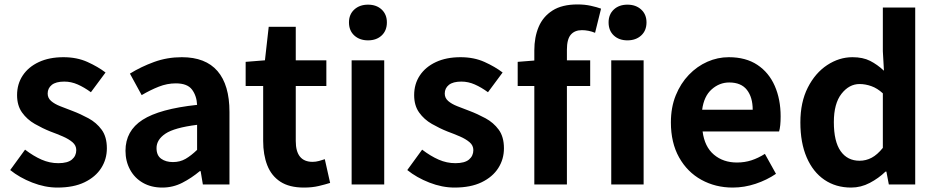

<svg xmlns="http://www.w3.org/2000/svg" viewBox="-20 -832 4227 866"><path d="M239 14Q183 14 125.5 -8.5Q68 -31 26 -65L93 -157Q131 -128 167.5 -112Q204 -96 243 -96Q285 -96 304.5 -112.5Q324 -129 324 -155Q324 -176 307 -190.5Q290 -205 263.5 -216.5Q237 -228 207 -239Q172 -253 137 -273Q102 -293 79.5 -324.5Q57 -356 57 -403Q57 -453 82.5 -491.5Q108 -530 155 -552Q202 -574 266 -574Q327 -574 374.5 -552.5Q422 -531 456 -505L390 -416Q360 -438 330.5 -451Q301 -464 270 -464Q232 -464 213.5 -449Q195 -434 195 -410Q195 -390 210.5 -376.5Q226 -363 251.5 -353Q277 -343 306 -332Q343 -318 379 -298.5Q415 -279 438.5 -247Q462 -215 462 -163Q462 -114 436.5 -74Q411 -34 361.5 -10Q312 14 239 14Z M712 14Q662 14 624.5 -7.5Q587 -29 566.5 -67Q546 -105 546 -152Q546 -242 623 -291.5Q700 -341 869 -359Q867 -400 846 -428Q825 -456 773 -456Q734 -456 696 -441Q658 -426 619 -403L566 -500Q616 -531 675 -552.5Q734 -574 800 -574Q907 -574 961 -511.5Q1015 -449 1015 -327V0H895L885 -60H881Q844 -29 802 -7.5Q760 14 712 14ZM760 -101Q792 -101 817 -115.5Q842 -130 869 -156V-269Q766 -256 726 -229Q686 -202 686 -164Q686 -131 707 -116Q728 -101 760 -101Z M1351 14Q1285 14 1244.5 -12.5Q1204 -39 1185.5 -86.5Q1167 -134 1167 -196V-444H1088V-553L1175 -560L1192 -711H1314V-560H1452V-444H1314V-196Q1314 -102 1390 -102Q1404 -102 1419 -106Q1434 -110 1445 -114L1469 -7Q1447 0 1417.5 7Q1388 14 1351 14Z M1566 0V-560H1713V0ZM1640 -650Q1602 -650 1578 -672Q1554 -694 1554 -731Q1554 -767 1578 -789Q1602 -811 1640 -811Q1678 -811 1701.5 -789Q1725 -767 1725 -731Q1725 -694 1701.5 -672Q1678 -650 1640 -650Z M2030 14Q1974 14 1916.5 -8.5Q1859 -31 1817 -65L1884 -157Q1922 -128 1958.5 -112Q1995 -96 2034 -96Q2076 -96 2095.5 -112.5Q2115 -129 2115 -155Q2115 -176 2098 -190.5Q2081 -205 2054.5 -216.5Q2028 -228 1998 -239Q1963 -253 1928 -273Q1893 -293 1870.5 -324.5Q1848 -356 1848 -403Q1848 -453 1873.5 -491.5Q1899 -530 1946 -552Q1993 -574 2057 -574Q2118 -574 2165.5 -552.5Q2213 -531 2247 -505L2181 -416Q2151 -438 2121.5 -451Q2092 -464 2061 -464Q2023 -464 2004.5 -449Q1986 -434 1986 -410Q1986 -390 2001.5 -376.5Q2017 -363 2042.5 -353Q2068 -343 2097 -332Q2134 -318 2170 -298.5Q2206 -279 2229.5 -247Q2253 -215 2253 -163Q2253 -114 2227.5 -74Q2202 -34 2152.5 -10Q2103 14 2030 14Z M2390 0V-444H2315V-553L2390 -559V-605Q2390 -664 2409.5 -710.5Q2429 -757 2472 -784.5Q2515 -812 2585 -812Q2617 -812 2644.5 -806Q2672 -800 2691 -793L2664 -684Q2650 -690 2634.5 -693Q2619 -696 2605 -696Q2572 -696 2554.5 -675.5Q2537 -655 2537 -608V-560H2642V-444H2537V0ZM2737 0V-560H2883V0ZM2810 -650Q2772 -650 2748.5 -672Q2725 -694 2725 -731Q2725 -767 2748.5 -789Q2772 -811 2810 -811Q2848 -811 2872 -789Q2896 -767 2896 -731Q2896 -694 2872 -672Q2848 -650 2810 -650Z M3285 14Q3207 14 3143.5 -21Q3080 -56 3043 -122Q3006 -188 3006 -280Q3006 -348 3028 -402Q3050 -456 3087 -494.5Q3124 -533 3170.5 -553.5Q3217 -574 3267 -574Q3344 -574 3396 -539.5Q3448 -505 3474.5 -444.5Q3501 -384 3501 -307Q3501 -262 3494 -239H3149Q3158 -170 3200 -134.5Q3242 -99 3304 -99Q3339 -99 3369.5 -109Q3400 -119 3430 -138L3480 -48Q3439 -20 3388 -3Q3337 14 3285 14ZM3147 -337H3375Q3375 -393 3349 -426.5Q3323 -460 3269 -460Q3225 -460 3190 -429Q3155 -398 3147 -337Z M3819 14Q3750 14 3698.5 -21Q3647 -56 3618.5 -122Q3590 -188 3590 -280Q3590 -371 3623.5 -437Q3657 -503 3711 -538.5Q3765 -574 3825 -574Q3872 -574 3904.5 -557.5Q3937 -541 3967 -513L3962 -601V-798H4108V0H3989L3978 -58H3974Q3943 -28 3903 -7Q3863 14 3819 14ZM3857 -107Q3886 -107 3911.5 -120.5Q3937 -134 3962 -165V-411Q3937 -434 3910 -443.5Q3883 -453 3857 -453Q3810 -453 3775.5 -409Q3741 -365 3741 -281Q3741 -194 3771.5 -150.5Q3802 -107 3857 -107Z"/></svg>

Font: Chiron Sans HK TT
Style: Bold
Weight: 700
Designer: Ryoko NISHIZUKA 西塚涼子 (kana, bopomofo & ideographs); Paul D. Hunt (Latin, Greek & Cyrillic); Sandoll Communications 산돌커뮤니
Foundry: Adobe
Version: Version 2.022;hotconv 1.0.109;makeotfexe 2.5.65596